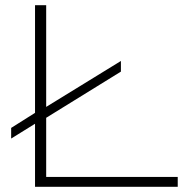

<svg xmlns="http://www.w3.org/2000/svg" viewBox="-20 -720 728 740"><path d="M23 -186V-227L115 -285V-700H158V-308L446 -485V-444L158 -266V-38H665V0H115V-243Z"/></svg>

Font: Georama Extended ExtraLight
Style: Regular
Weight: 200
Width: 7
Designer: Jean-Baptiste Levee
Foundry: Production Type
Version: Version 1.000